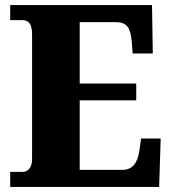

<svg xmlns="http://www.w3.org/2000/svg" viewBox="-20 -734 674 754"><path d="M20 0H605L611 -190H534L527 -140C520 -96 502 -67 461 -67H293V-340H515V-406H293V-647H434C478 -647 492 -626 497 -574L501 -524H580L577 -714H20V-655H66C86 -655 106 -648 106 -599V-110C106 -79 93 -59 68 -59H20Z"/></svg>

Font: Noto Serif Bengali SemiCondensed Black
Style: Regular
Weight: 900
Width: 4
Designer: Juan Bruce, Universal Thirst, Indian Type Foundry and the Monotype Design Team.
Foundry: Monotype Imaging Inc.
Version: Version 2.003